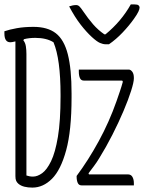

<svg xmlns="http://www.w3.org/2000/svg" viewBox="-20 -842 654 872"><path d="M475 -641H459Q448 -641 434 -647Q420 -653 397 -674Q372 -697 346 -730.5Q320 -764 294 -813Q311 -819 326 -819Q334 -819 340.5 -813Q347 -807 359 -789Q380 -758 402.5 -732Q425 -706 454 -686H459Q531 -745 574 -822H590Q605 -822 609.5 -817.5Q614 -813 614 -808Q614 -801 608.5 -789Q603 -777 588 -756Q566 -725 536.5 -694Q507 -663 475 -641ZM132 -720Q196 -720 233.5 -691Q271 -662 288 -595.5Q305 -529 305 -418V-399Q305 -249 280.5 -159.5Q256 -70 216 -30Q176 10 127 10Q107 10 91 6Q75 2 64 -7Q57 -13 53.5 -20.5Q50 -28 50 -42V-654Q34 -650 27 -650Q0 -650 0 -690V-700Q23 -708 56.5 -714Q90 -720 132 -720ZM100 -45Q107 -43 113.5 -41.5Q120 -40 130 -40Q150 -40 171.5 -55.5Q193 -71 212 -110Q231 -149 243 -220.5Q255 -292 255 -404V-411Q255 -574 223 -650Q191 -670 140 -670Q126 -670 113 -668.5Q100 -667 89 -664L86 -659Q95 -648 97.5 -631.5Q100 -615 100 -597ZM338 -526H565Q573 -526 580.5 -516.5Q588 -507 588 -488V-486Q588 -469 575.5 -429.5Q563 -390 541 -338Q519 -286 490.5 -230Q462 -174 431 -124Q419 -104 406.5 -87.5Q394 -71 382 -55L384 -50H561Q575 -50 581.5 -38.5Q588 -27 588 -10V0H351Q338 0 333 -11.5Q328 -23 328 -40V-43Q381 -114 428.5 -201Q476 -288 509 -382Q517 -405 524.5 -427Q532 -449 538 -471L535 -476H361Q348 -476 343 -487.5Q338 -499 338 -516Z"/></svg>

Font: Recursive Mn Csl St Lt
Style: Regular
Weight: 300
Monospace: yes
Version: Version 1.079;hotconv 1.0.112;makeotfexe 2.5.65598; ttfautoh